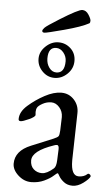

<svg xmlns="http://www.w3.org/2000/svg" viewBox="-57 -844 512 896"><g transform="rotate(5 199.5 -396.5)"><path d="M114 -694Q114 -699 122.5 -708.5Q131 -718 189 -754Q274 -807 292 -807Q310 -807 322 -788Q334 -769 334 -760Q334 -751 330 -748Q296 -729 215.5 -707.5Q135 -686 124.5 -686Q114 -686 114 -694ZM108 -563Q108 -596 135 -621.5Q162 -647 195 -647Q228 -647 252 -624.5Q276 -602 276 -566.5Q276 -531 249.5 -505.5Q223 -480 189.5 -480Q156 -480 132 -505Q108 -530 108 -563ZM149 -568Q149 -543 162.5 -524.5Q176 -506 196 -506Q235 -506 235 -562Q235 -584 220.5 -602Q206 -620 186 -620Q149 -620 149 -568ZM115 -87Q115 -61 131 -46.5Q147 -32 170 -32Q193 -32 224 -59Q235 -68 236 -99L238 -148Q239 -169 229 -169Q222 -169 215 -166Q115 -132 115 -87ZM116 -314 117 -300Q117 -291 88.5 -278Q60 -265 50 -265Q40 -265 40 -274Q40 -308 74.5 -338.5Q109 -369 151 -391.5Q193 -414 228.5 -414Q264 -414 288 -388Q312 -362 311 -325L306 -109V-103Q306 -32 342 -32Q367 -32 382 -46Q386 -50 392 -46.5Q398 -43 398 -37V-36Q392 -23 367 -4.5Q342 14 317.5 14Q293 14 276.5 1Q260 -12 253 -25Q246 -38 244 -38Q240 -38 226 -25Q212 -12 184.5 1Q157 14 123.5 14Q90 14 62.5 -11Q35 -36 35 -65Q35 -125 108 -155L210 -197Q229 -205 233 -211Q237 -217 238 -237L240 -299V-301Q240 -327 223.5 -346Q207 -365 185.5 -365Q164 -365 145 -354.5Q126 -344 121 -335Q116 -326 116 -314Z"/></g></svg>

Font: EB Garamond
Style: Regular
Weight: 400
Version: Version 0.012